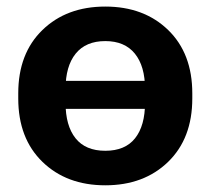

<svg xmlns="http://www.w3.org/2000/svg" viewBox="-20 -550 642 585"><path d="M107.7 -303.7H493.9V-218.3H107.7ZM35.6 -250V-265.6Q35.6 -387.2 109.3 -458.6Q182.9 -530 300.8 -530Q418.7 -530 492.3 -458.6Q565.9 -387.2 565.9 -265.6V-250Q565.9 -128.4 492.3 -56.9Q418.7 14.6 300.8 14.6Q182.9 14.6 109.3 -56.9Q35.6 -128.4 35.6 -250ZM179.7 -278.6V-237.1Q179.7 -167 210.1 -128.8Q240.5 -90.6 300.8 -90.6Q361.3 -90.6 391.6 -128.8Q421.9 -167 421.9 -237.1V-278.6Q421.9 -348.4 390.9 -386.6Q359.9 -424.8 300.8 -424.8Q241.5 -424.8 210.6 -386.6Q179.7 -348.4 179.7 -278.6Z"/></svg>

Font: RobotoFlex
Style: Regular
Weight: 400
Designer: Berlow after Robertson
Foundry: Google
Version: Version 2.136